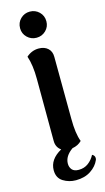

<svg xmlns="http://www.w3.org/2000/svg" viewBox="-136 -767 542 987"><g transform="rotate(-15 134.5 -273.5)"><path d="M63 -653Q63 -683 83.5 -703Q104 -723 133 -723Q162 -723 182.5 -703Q203 -683 203 -653Q203 -624 182.5 -604Q162 -584 133 -584Q104 -584 83.5 -604Q63 -624 63 -653ZM266 92Q266 98 264 102Q251 133 218.5 154.5Q186 176 139 176Q102 176 71.5 157Q41 138 41 97Q41 39 106 3Q80 -15 80 -49L79 -379Q79 -453 62 -502Q91 -528 128 -528Q158 -528 176.5 -511.5Q195 -495 195 -466L197 -136Q197 -57 214 -13Q194 7 164 12Q120 43 120 83Q120 102 131 115Q142 128 167 128Q196 128 217.5 112Q239 96 252 71Q266 78 266 92Z"/></g></svg>

Font: Arima Madurai ExtraBold
Style: Regular
Weight: 800
Designer: Joana Correia and Natanael Gama
Foundry: NDISCOVER
Version: Version 1.020